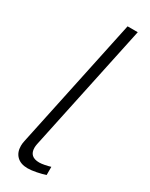

<svg xmlns="http://www.w3.org/2000/svg" viewBox="-195 -770 638 817"><g transform="rotate(30 124.5 -362.0)"><path d="M103 6Q69 6 50 -12.5Q31 -31 31 -63Q31 -75 34 -88L170 -730H220L87 -103Q86 -98 85.5 -93.5Q85 -89 85 -85Q85 -40 134 -40Q144 -40 159.5 -43Q175 -46 188 -50V-10Q171 -4 146 1Q121 6 103 6Z"/></g></svg>

Font: Raleway Light
Style: Italic
Weight: 300
Italic angle: -12°
Designer: Matt McInerney, Pablo Impallari, Rodrigo Fuenzalida
Foundry: Matt McInerney, Pablo Impallari, Rodrigo Fuenzalida
Version: Version 4.026